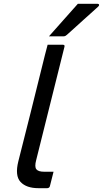

<svg xmlns="http://www.w3.org/2000/svg" viewBox="-20 -984 538 1004"><path d="M201 -640Q207 -666 214.5 -694.5Q222 -723 229 -750H309Q320 -750 317 -739Q280 -591 243 -442.5Q206 -294 169 -146Q160 -112 170 -99Q180 -86 211 -86H260Q255 -67 250.5 -48.5Q246 -30 241 -11Q240 -5 235.5 -2.5Q231 0 227 0H181Q118 0 87.5 -32.5Q57 -65 76 -141Q108 -265 139 -390.5Q170 -516 201 -640ZM387 -964H491Q497 -964 498 -959Q499 -954 493 -949Q469 -927 451.5 -911.5Q434 -896 417.5 -881Q401 -866 380.5 -847.5Q360 -829 330 -802Q327 -799 322.5 -796.5Q318 -794 312 -794H236Q275 -839 311 -878.5Q347 -918 387 -964Z"/></svg>

Font: Recursive Sn Lnr St
Style: Italic
Weight: 400
Italic angle: -15°
Version: Version 1.079;hotconv 1.0.112;makeotfexe 2.5.65598; ttfautoh